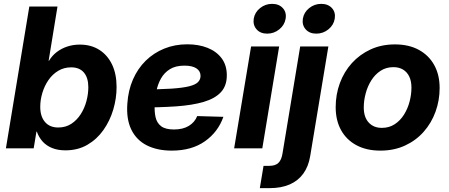

<svg xmlns="http://www.w3.org/2000/svg" viewBox="-20 -761 2302 985"><path d="M315.4 10.3Q276.9 10.3 247.6 -1.5Q218.3 -13.2 198.7 -34.9Q179.2 -56.6 168.9 -85.9H167L152.8 0H10.3L130.4 -727.5H274.9L229.5 -449.2H231.4Q247.1 -475.6 271 -493.9Q294.9 -512.2 325 -522.2Q355 -532.2 389.2 -532.2Q446.8 -532.2 489 -505.6Q531.2 -479 554.7 -430.4Q578.1 -381.8 578.1 -314.5Q578.1 -256.3 561 -198.7Q543.9 -141.1 510.5 -93.8Q477.1 -46.4 428.2 -18.1Q379.4 10.3 315.4 10.3ZM278.8 -106.9Q316.9 -106.9 345.7 -125.7Q374.5 -144.5 394 -175Q413.6 -205.6 423.3 -241.9Q433.1 -278.3 433.1 -313.5Q433.1 -362.3 410.4 -388.9Q387.7 -415.5 345.2 -415.5Q308.1 -415.5 278.6 -397.7Q249 -379.9 228.5 -350.1Q208 -320.3 197.3 -284.4Q186.5 -248.5 186.5 -212.9Q186.5 -163.6 210.7 -135.3Q234.9 -106.9 278.8 -106.9Z M861.3 11.7Q787.1 11.7 733.6 -15.1Q680.2 -42 653.8 -95.9Q627.4 -149.9 633.3 -229.5Q637.7 -297.4 662.1 -353.3Q686.5 -409.2 727.5 -449.5Q768.6 -489.7 822.8 -511.7Q877 -533.7 940.9 -533.7Q999 -533.7 1044.7 -515.6Q1090.3 -497.6 1116.9 -462.2Q1143.6 -426.8 1143.6 -374.5Q1143.6 -320.8 1113.3 -288.1Q1083 -255.4 1025.1 -238.3Q967.3 -221.2 883.3 -215.3Q799.3 -209.5 690.9 -209.5L706.1 -302.2Q799.3 -302.2 858.6 -306.2Q918 -310.1 950.7 -318.4Q983.4 -326.7 996.1 -340.1Q1008.8 -353.5 1008.8 -371.6Q1008.8 -396.5 987.5 -410.4Q966.3 -424.3 926.3 -424.3Q880.9 -424.3 851.8 -406.2Q822.8 -388.2 806.2 -358.9Q789.6 -329.6 782.5 -294.4Q775.4 -259.3 773.9 -224.6Q771.5 -189 778.1 -159.7Q784.7 -130.4 806.6 -113.5Q828.6 -96.7 872.6 -96.7Q918.9 -96.7 949.2 -115.5Q979.5 -134.3 991.7 -165.5L1126 -161.6Q1098.6 -83.5 1030.8 -35.9Q962.9 11.7 861.3 11.7Z M1181.2 0 1268.1 -522.5H1412.1L1325.7 0ZM1350.6 -588.4Q1315.9 -588.4 1296.4 -610.4Q1276.9 -632.3 1281.7 -665Q1287.1 -697.8 1314.2 -719.5Q1341.3 -741.2 1376 -741.2Q1411.1 -741.2 1430.9 -719.5Q1450.7 -697.8 1445.3 -665Q1439.9 -632.3 1412.8 -610.4Q1385.7 -588.4 1350.6 -588.4Z M1520 -522.5H1664.6L1571.3 40Q1562.5 93.3 1535.9 129.9Q1509.3 166.5 1466.1 185.3Q1422.9 204.1 1364.3 204.1H1313L1332 89.8H1361.8Q1392.1 89.8 1408 75Q1423.8 60.1 1429.2 26.9ZM1602.5 -588.4Q1567.9 -588.4 1548.3 -610.4Q1528.8 -632.3 1533.7 -665Q1539.1 -697.8 1566.2 -719.5Q1593.3 -741.2 1627.9 -741.2Q1663.1 -741.2 1682.9 -719.5Q1702.6 -697.8 1697.3 -665Q1691.9 -632.3 1664.8 -610.4Q1637.7 -588.4 1602.5 -588.4Z M1931.2 11.7Q1860.4 11.7 1808.8 -15.9Q1757.3 -43.5 1729.7 -93.5Q1702.1 -143.6 1702.1 -210.9Q1702.1 -276.4 1723.6 -334.7Q1745.1 -393.1 1785.4 -437.5Q1825.7 -481.9 1881.6 -507.6Q1937.5 -533.2 2005.9 -533.2Q2077.1 -533.2 2128.4 -505.4Q2179.7 -477.5 2207.5 -427.5Q2235.4 -377.4 2235.4 -309.6Q2235.4 -246.1 2214.4 -188Q2193.4 -129.9 2153.6 -85Q2113.8 -40 2057.6 -14.2Q2001.5 11.7 1931.2 11.7ZM1939 -105Q1976.6 -105 2005.1 -123.8Q2033.7 -142.6 2052.7 -173.1Q2071.8 -203.6 2081.3 -240Q2090.8 -276.4 2090.8 -311.5Q2090.8 -344.7 2079.6 -368.2Q2068.4 -391.6 2047.6 -404.1Q2026.9 -416.5 1998.5 -416.5Q1960.9 -416.5 1932.6 -397.9Q1904.3 -379.4 1885 -348.9Q1865.7 -318.4 1856 -281.7Q1846.2 -245.1 1846.2 -209.5Q1846.2 -160.2 1871.3 -132.6Q1896.5 -105 1939 -105Z"/></svg>

Font: Inter 28pt
Style: Bold Italic
Weight: 700
Italic angle: -9.3988°
Designer: Rasmus Andersson
Foundry: rsms
Version: Version 4.001;git-66647c0bb